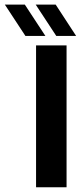

<svg xmlns="http://www.w3.org/2000/svg" viewBox="-108 -792 346 812"><path d="M44.5 0V-600H173.5V0ZM-0.5 -640 -87.5 -772.5H-3L84 -640ZM130 -640 43 -772.5H127.5L214 -640Z"/></svg>

Font: Big Shoulders Stencil Display ExtraBold
Style: Regular
Weight: 800
Designer: Patric King
Foundry: XO Type Co
Version: Version 1.000